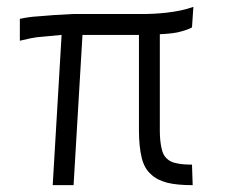

<svg xmlns="http://www.w3.org/2000/svg" viewBox="-20 -541 657 561"><path d="M545 -521 541 -461Q531 -455 509 -449Q490 -443 447 -441V-159Q447 -130 452 -108Q456 -88 467 -78Q478 -67 496 -64Q512 -60 541 -60L543 0Q497 0 469 -7Q438 -15 421 -32Q402 -48 394 -80Q386 -114 386 -159V-439H221L195 0H134L160 -439L107 -434Q88 -433 69 -429L38 -422V-486Q67 -492 88 -493L138 -497L192 -500H395Q431 -500 467 -504Q512 -509 545 -521Z"/></svg>

Font: Bellota
Style: Regular
Weight: 400
Designer: Kemie Guaida
Foundry: Kemie Guaida
Version: Version 1.000;PS 002.000;hotconv 1.0.70;makeotf.lib2.5.58329